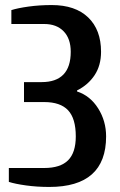

<svg xmlns="http://www.w3.org/2000/svg" viewBox="-20 -730 475 760"><path d="M15 -10V-65H155Q219 -65 249.5 -95.5Q280 -126 280 -190Q280 -261 249.5 -293.5Q219 -326 155 -326H75V-405H145Q202 -405 231 -435Q260 -465 260 -525Q260 -577 232 -606Q204 -635 155 -635H25V-690Q50 -698 93 -704Q136 -710 185 -710Q278 -710 329 -661Q380 -612 380 -525Q380 -471 354.5 -432.5Q329 -394 285 -372V-368Q337 -351 368.5 -301Q400 -251 400 -190Q400 10 175 10Q126 10 83 4Q40 -2 15 -10Z"/></svg>

Font: Cuprum
Style: Bold
Weight: 700
Designer: Jovanny Lemonad
Foundry: Jovanny Lemonad
Version: Version 2.000